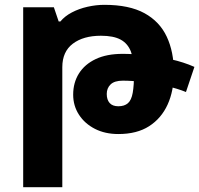

<svg xmlns="http://www.w3.org/2000/svg" viewBox="-20 -534 825 795"><path d="M76 241V-504H203L223 -445H230Q248 -467 277.5 -482.5Q307 -498 342.5 -506Q378 -514 412 -514L398 -386Q325 -386 281.5 -353Q238 -320 238 -256V241ZM750 -153Q716 -167 668.5 -178Q621 -189 573 -194.5Q525 -200 489 -200Q454 -200 438 -184.5Q422 -169 422 -145Q422 -121 434 -107.5Q446 -94 470 -94Q495 -94 509.5 -106.5Q524 -119 529.5 -149.5Q535 -180 535 -232Q535 -287 522 -320.5Q509 -354 479.5 -370Q450 -386 398 -386L412 -514Q515 -514 578 -479.5Q641 -445 670.5 -382Q700 -319 700 -234Q700 -158 674 -101Q648 -44 597.5 -11.5Q547 21 470 21Q415 21 373 -0.5Q331 -22 307 -59Q283 -96 283 -142Q283 -192 307 -230Q331 -268 376.5 -289.5Q422 -311 488 -311Q531 -311 583 -305.5Q635 -300 687.5 -288.5Q740 -277 785 -257Z"/></svg>

Font: Noto Sans Armenian ExtraBold
Style: Regular
Weight: 800
Version: Version 2.007